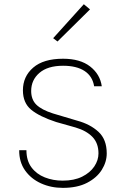

<svg xmlns="http://www.w3.org/2000/svg" viewBox="-20 -900 610 930"><path d="M284.5 10Q226.5 10 178.2 -12Q130 -34 101.2 -74.8Q72.5 -115.5 73 -172.5H108Q108 -122 132.5 -89.2Q157 -56.5 197 -40.8Q237 -25 283.5 -25Q339 -25 377.8 -44.2Q416.5 -63.5 436.8 -93.8Q457 -124 457 -157Q457 -206.5 427.8 -236.8Q398.5 -267 346 -282.5L252 -309Q171 -335.5 131 -368.5Q91 -401.5 91 -462.5Q91 -529.5 140.8 -572.5Q190.5 -615.5 285.5 -615.5Q368.5 -615.5 416.8 -577.8Q465 -540 473 -482H436Q428 -531 389.5 -556.2Q351 -581.5 285.5 -581.5Q211 -581.5 171 -547Q131 -512.5 131 -459.5Q131 -417.5 156.2 -392.8Q181.5 -368 236.5 -350.5L354 -315.5Q417 -298.5 457 -261.5Q497 -224.5 497 -157Q497 -115.5 473 -77.2Q449 -39 401.8 -14.5Q354.5 10 284.5 10ZM258.5 -699 237.5 -715 386 -879.5 416 -854.5Z"/></svg>

Font: Karla ExtraLight
Style: Regular
Weight: 250
Designer: Jonathan Pinhorn
Version: Version 2.004;gftools[0.9.33]